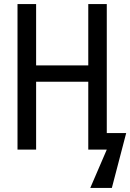

<svg xmlns="http://www.w3.org/2000/svg" viewBox="-20 -734 640 942"><path d="M503.9 -81.1H599.1L528.8 188H422.9L503.9 0H413.1V-333H157.2V0H65.9V-713.9H157.2V-413.1H413.1V-713.9H503.9Z"/></svg>

Font: WenQuanYi Micro Hei Mono
Style: Regular
Weight: 400
Foundry: Ascender Corporation
Version: Version 0.2.0-beta